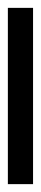

<svg xmlns="http://www.w3.org/2000/svg" viewBox="170 -122 104 488"><g transform="rotate(-90 222.0 122.0)"><path d="M446 154H-2V90H446Z"/></g></svg>

Font: Noto Sans Nushu
Style: Regular
Weight: 400
Designer: Lisa Huang
Foundry: Lisa Huang
Version: Version 1.003; ttfautohint (v1.8.4.7-5d5b)